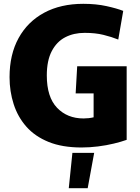

<svg xmlns="http://www.w3.org/2000/svg" viewBox="-20 -760 732 1005"><path d="M407 12Q306 12 234.5 -17Q163 -46 118 -97Q73 -148 51.5 -215Q30 -282 30 -356Q30 -475 77.5 -561Q125 -647 211.5 -693.5Q298 -740 416 -740Q483 -740 537.5 -728Q592 -716 625 -703L599 -553Q564 -567 521.5 -577.5Q479 -588 423 -588Q366 -588 321.5 -565Q277 -542 251 -492.5Q225 -443 225 -365Q225 -252 278.5 -196Q332 -140 417 -140Q445 -140 470 -146V-271H376L384 -413H643V-28Q615 -18 576 -8.5Q537 1 493 6.5Q449 12 407 12ZM359 40H473L439 225H340Z"/></svg>

Font: Murecho ExtraBold
Style: Regular
Weight: 800
Designer: Neil Summerour
Foundry: Positype
Version: Version 1.010; ttfautohint (v1.8.3)